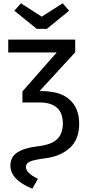

<svg xmlns="http://www.w3.org/2000/svg" viewBox="-20 -929 545 1164"><path d="M176 215Q43 161 43 75Q43 23 84.5 -4.5Q126 -32 208 -42Q290 -51 325.5 -84.5Q361 -118 361 -180Q361 -308 218 -308H116V-375L324 -611H30V-689H436V-612L220 -377Q282 -377 325.5 -365.5Q369 -354 402 -325Q460 -273 460 -179Q460 -84 404 -33Q348 18 259 30Q188 39 162.5 50Q137 61 137 83Q137 120 210 155ZM264 -754H203L67 -864L107 -909L233 -828L360 -909L399 -864Z"/></svg>

Font: Trujillo
Style: Regular
Weight: 400
Designer: Fira Sans original fonts by bBox Type GmbH, Carrois Corporate GbR, & Edenspiekermann AG / Changes by Cristiano Sobral
Foundry: Fira Sans original fonts by bBox Type GmbH, Carrois Corporate GbR, & Edenspiekermann AG / Changes by Cristiano Sobral
Version: Version 4.301;October 17, 2021;FontCreator 14.0.0.2814 64-bi